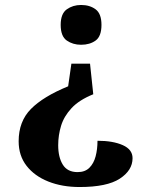

<svg xmlns="http://www.w3.org/2000/svg" viewBox="-20 -560 590 772"><path d="M355 -181Q298 -158 267.5 -125Q237 -92 225.5 -54Q214 -16 214 24Q214 72 232.5 102Q251 132 292 132Q322 132 339.5 114.5Q357 97 364.5 68.5Q372 40 372 6Q434 6 473.5 23.5Q513 41 513 76Q513 125 461.5 158.5Q410 192 300 192Q230 192 174.5 170Q119 148 87 107Q55 66 55 8Q55 -72 104.5 -122Q154 -172 254 -213L267 -304H342ZM306 -540Q341 -540 364.5 -522.5Q388 -505 388 -460Q388 -414 364.5 -397Q341 -380 306 -380Q273 -380 248.5 -397Q224 -414 224 -460Q224 -505 248.5 -522.5Q273 -540 306 -540Z"/></svg>

Font: Noto Serif Vithkuqi
Style: Bold
Weight: 700
Version: Version 1.005